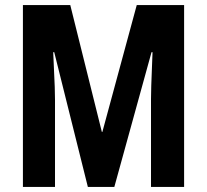

<svg xmlns="http://www.w3.org/2000/svg" viewBox="-20 -734 812 754"><path d="M325 0 193 -529H189Q190 -496 192 -460Q194 -424 195 -392.5Q196 -361 196 -342V0H70V-714H256L380 -216H382L517 -714H703V0H573V-345Q573 -366 574 -397.5Q575 -429 576.5 -463.5Q578 -498 579 -529H575L429 0Z"/></svg>

Font: Noto Sans Telugu ExtraCondensed
Style: Bold
Weight: 700
Width: 2
Designer: Jelle Bosma - Monotype Design Team
Foundry: Monotype Imaging Inc.
Version: Version 2.005; ttfautohint (v1.8.4.7-5d5b)